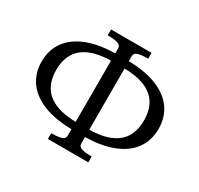

<svg xmlns="http://www.w3.org/2000/svg" viewBox="-157 -924 1182 1139"><g transform="rotate(30 434.5 -355.0)"><path d="M388 -56V-654Q388 -676 364 -683Q340 -690 305 -690H296V-730H573V-690H564Q529 -690 505 -683Q481 -676 481 -654V-56Q481 -34 505 -27Q529 -20 564 -20H573V20H296V-20H305Q340 -20 364 -27Q388 -34 388 -56ZM404 -620V-570Q310 -570 250 -545.5Q190 -521 162 -474Q134 -427 134 -360Q134 -293 162 -246Q190 -199 250 -174.5Q310 -150 404 -150V-100Q284 -100 201.5 -131.5Q119 -163 76.5 -221.5Q34 -280 34 -360Q34 -440 76.5 -498.5Q119 -557 201.5 -588.5Q284 -620 404 -620ZM465 -100V-150Q560 -150 619.5 -174.5Q679 -199 707 -246Q735 -293 735 -360Q735 -427 707 -474Q679 -521 619.5 -545.5Q560 -570 465 -570V-620Q585 -620 667.5 -588.5Q750 -557 792.5 -498.5Q835 -440 835 -360Q835 -280 792.5 -221.5Q750 -163 667.5 -131.5Q585 -100 465 -100Z"/></g></svg>

Font: Roboto Serif 72pt
Style: Regular
Weight: 400
Designer: Greg Gazdowicz
Foundry: Commercial Type
Version: Version 1.008